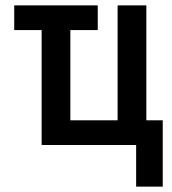

<svg xmlns="http://www.w3.org/2000/svg" viewBox="-20 -540 640 715"><path d="M487 155V0H135V-428H33V-520H344V-428H242V-92H418V-520H525V-92H586V155Z"/></svg>

Font: Zed Mono Semibold Extended
Style: Regular
Weight: 600
Width: 7
Monospace: yes
Designer: Belleve Invis
Foundry: Belleve Invis
Version: Version 1.0.0; ttfautohint (v1.8.4)